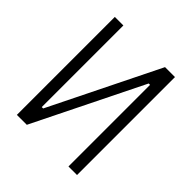

<svg xmlns="http://www.w3.org/2000/svg" viewBox="-187 -827 961 961"><g transform="rotate(45 293.0 -346.5)"><path d="M80.1 0V-693.4H140.6V-115.7H150.4L435.5 -693.4H505.9V0H445.3V-577.6H435.5L150.4 0Z"/></g></svg>

Font: Caskaydia Cove Light
Style: Regular
Weight: 300
Monospace: yes
Designer: Aaron Bell
Foundry: Saja Typeworks
Version: Version 4.300; ttfautohint (v1.8.3)